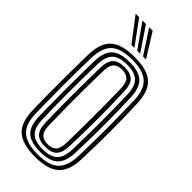

<svg xmlns="http://www.w3.org/2000/svg" viewBox="-309 -1047 1113 1113"><g transform="rotate(45 247.5 -490.5)"><path d="M247.2 9Q141.5 9 94.8 -33.6Q48.1 -76.3 46.1 -174.3Q45.1 -236.4 44.5 -292Q43.9 -347.7 43.9 -401Q43.9 -454.4 44.5 -509.7Q45.1 -564.9 46.1 -626.3Q48.1 -724.1 94.8 -766.6Q141.6 -809 247.2 -809Q351.6 -809 397.9 -766.5Q444.1 -723.9 447.4 -626.6Q449.6 -562 450.6 -506.5Q451.6 -451.1 451.5 -398.9Q451.4 -346.7 450.5 -291.9Q449.5 -237.1 447.4 -173.6Q444.1 -74.8 397 -32.9Q349.9 9 247.2 9ZM247.2 -11.7Q337.7 -11.7 378.4 -49.5Q419.2 -87.2 421.7 -175.1Q423.5 -234.6 424.3 -288.6Q425.1 -342.5 425.1 -395.5Q425.2 -448.4 424.3 -504.8Q423.5 -561.2 421.7 -625.5Q419.2 -712.7 378.6 -750.5Q338 -788.3 247.2 -788.3Q153.5 -788.3 113.7 -749.8Q74 -711.2 71.9 -625.5Q70.5 -568.6 69.9 -515.4Q69.2 -462.2 69.3 -408.7Q69.4 -355.2 70 -297.8Q70.5 -240.4 71.9 -175.1Q73.6 -84.6 116.2 -48.1Q158.9 -11.7 247.2 -11.7ZM247.2 -32.4Q168.5 -32.4 133.8 -65.5Q99.2 -98.6 97.6 -175.1Q96.6 -236.6 96 -291.9Q95.3 -347.3 95.3 -400.7Q95.3 -454.2 96 -509.4Q96.6 -564.6 97.6 -625.5Q99.2 -701.7 133.7 -734.6Q168.2 -767.6 247.2 -767.6Q324 -767.6 358.6 -734.6Q393.2 -701.6 395.9 -624.7Q397.9 -567 398.9 -512.3Q400 -457.6 400 -403.4Q400 -349.2 399 -293Q398 -236.8 395.9 -175.9Q393.3 -99.2 358.7 -65.8Q324.2 -32.4 247.2 -32.4ZM247.2 -53.1Q308.2 -53.1 338.2 -80.6Q368.1 -108.1 370.2 -176.8Q372 -235.7 372.8 -290.5Q373.6 -345.3 373.6 -399Q373.7 -452.7 372.9 -508.2Q372.1 -563.7 370.2 -623.9Q368.1 -692.1 338.3 -719.5Q308.5 -746.9 247.2 -746.9Q181.8 -746.9 153.3 -718.3Q124.9 -689.7 123.3 -624.7Q121.8 -560.8 121.1 -505.6Q120.3 -450.3 120.4 -398.2Q120.5 -346.1 121.2 -291.9Q121.9 -237.7 123.3 -175.9Q124.9 -111 153.2 -82.1Q181.4 -53.1 247.2 -53.1ZM247.2 -73.8Q195.9 -73.8 173.1 -97.8Q150.4 -121.9 149.3 -176.3Q147.6 -250.8 147 -324.2Q146.4 -397.7 147 -472.4Q147.6 -547 149.3 -624.5Q150.4 -679.6 173.7 -702.9Q197.1 -726.2 247.2 -726.2Q297.7 -726.2 320.2 -702.3Q342.7 -678.3 344.5 -623.4Q346.4 -565.2 347.5 -511.8Q348.5 -458.3 348.5 -405.7Q348.5 -353 347.6 -297.3Q346.7 -241.7 344.6 -179Q342.9 -124.6 321.3 -99.2Q299.6 -73.8 247.2 -73.8ZM247.2 -94.5Q283.3 -94.5 300.5 -113.6Q317.8 -132.6 318.7 -179.4Q319.5 -229.3 320.2 -279.7Q320.8 -330.1 321 -383.5Q321.2 -436.9 320.7 -495.7Q320.2 -554.5 318.7 -621.2Q317.8 -669 299.9 -687.2Q282.1 -705.5 247.2 -705.5Q209.8 -705.5 192.9 -686.7Q175.9 -668 174.8 -623.7Q173 -547.3 172.4 -476Q171.8 -404.7 172.3 -331.6Q172.9 -258.6 174.8 -176.9Q175.9 -132.8 192.7 -113.6Q209.5 -94.5 247.2 -94.5ZM183.2 -845 72.9 -990.3H101.4L207.7 -845ZM230.9 -845 128.4 -990.3H156.9L255.2 -845ZM278.3 -845 183.8 -990.3H212.4L302.8 -845Z"/></g></svg>

Font: Big Shoulders Inline Text SC Thin
Style: Regular
Weight: 100
Designer: Patric King
Foundry: XO Type Co
Version: Version 2.002